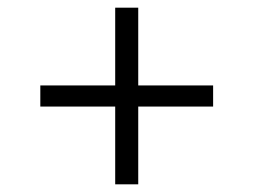

<svg xmlns="http://www.w3.org/2000/svg" viewBox="-20 -573 660 500"><path d="M85 -350.5H535V-295.5H85ZM340 -553V-93H280V-553Z"/></svg>

Font: Monaspace Krypton Var ExLight
Style: Regular
Weight: 200
Designer: Riley Cran and the Lettermatic Team
Version: Version 1.200 (Monaspace Krypton Var)